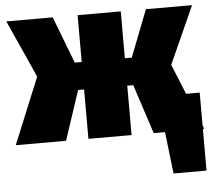

<svg xmlns="http://www.w3.org/2000/svg" viewBox="-62 -592 920 829"><g transform="rotate(-5 397.5 -177.5)"><path d="M806 0 800 -15V-157H741L688 -287L800 -536H600L521 -333H491V-536H304V-333H274L196 -536H-5L107 -287L-11 0H207L278 -214H304V0H491V-214H517L587 0H636L657 181H800V0Z"/></g></svg>

Font: Fira Sans Ultra
Style: Regular
Weight: 950
Designer: Carrois Corporate & Edenspiekermann AG
Foundry: Carrois Corporate GbR & Edenspiekermann AG
Version: Version 4.203;PS 004.203;hotconv 1.0.88;makeotf.lib2.5.64775